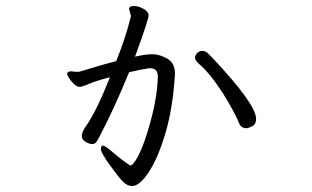

<svg xmlns="http://www.w3.org/2000/svg" viewBox="-20 -559 1040 641"><path d="M431 -370Q466 -378 489 -378Q512 -378 538 -363.5Q564 -349 564 -314V-309Q557 -197 532 -113.5Q507 -30 476.5 16Q446 62 421 62Q405 62 391 48Q377 34 347 -7.5Q317 -49 317 -61Q317 -73 324 -73Q331 -73 360.5 -47.5Q390 -22 414 -7H419Q446 -30 475.5 -128.5Q505 -227 507 -303Q507 -331 482 -331H476Q455 -328 411 -318Q361 -195 309 -97Q300 -78 289 -78Q278 -78 265.5 -85.5Q253 -93 253 -105.5Q253 -118 267 -138Q302 -187 347 -301Q303 -290 278.5 -279.5Q254 -269 245.5 -269Q237 -269 227 -278.5Q217 -288 210.5 -298.5Q204 -309 204 -312V-314Q208 -321 217 -321L225 -320L240 -319Q245 -319 281.5 -330.5Q318 -342 368 -355Q398 -429 416 -500Q417 -502 417 -506L411 -529Q411 -539 426.5 -539Q442 -539 459 -529.5Q476 -520 476 -507Q476 -494 431 -370ZM835 -162Q835 -144 822 -137.5Q809 -131 803 -131Q784 -131 778 -148Q767 -178 724 -248Q679 -317 644 -346Q631 -358 631 -366Q631 -374 638 -381.5Q645 -389 655.5 -389Q666 -389 673 -382L690 -365Q835 -211 835 -162Z"/></svg>

Font: LXGW Bright TC
Style: Regular
Weight: 400
Designer: Christian Thalmann (Catharsis Fonts)
Foundry: LXGW / Christian Thalmann (Catharsis Fonts) / Fontworks Inc.
Version: Version 5.501